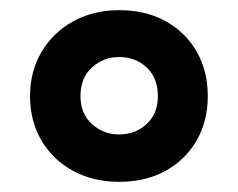

<svg xmlns="http://www.w3.org/2000/svg" viewBox="-20 -744 468 377"><path d="M214 -387Q163 -387 123.5 -408.5Q84 -430 61.5 -468Q39 -506 39 -555Q39 -604 61.5 -642Q84 -680 123.5 -702Q163 -724 214 -724Q266 -724 305 -702.5Q344 -681 366 -643Q388 -605 388 -555Q388 -506 366 -468Q344 -430 305 -408.5Q266 -387 214 -387ZM214 -480Q246 -480 268 -500.5Q290 -521 290 -555Q290 -591 268 -611.5Q246 -632 214 -632Q183 -632 160.5 -611.5Q138 -591 138 -555Q138 -521 160.5 -500.5Q183 -480 214 -480Z"/></svg>

Font: Noto Sans Bamum
Style: Regular
Weight: 400
Designer: Monotype Design Team
Foundry: Monotype Imaging Inc.
Version: Version 2.001